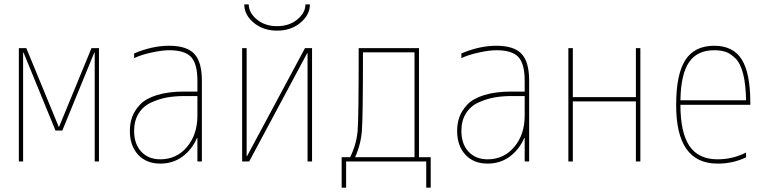

<svg xmlns="http://www.w3.org/2000/svg" viewBox="-20 -740 3540 880"><path d="M414.1 0V-499H412.1L265.6 -141.6H234.4L87.9 -499H85.9V0H66.4V-519.5H100.6L249 -159.2H251L399.4 -519.5H433.6V0Z M884.8 -107.4H882.8Q859.4 -53.7 815.9 -22Q772.5 9.8 714.8 9.8Q650.4 9.8 612.8 -31.2Q575.2 -72.3 575.2 -139.6Q575.2 -173.8 585.4 -203.1Q595.7 -232.4 621.6 -260.3Q647.5 -288.1 699.2 -304.2Q751 -320.3 825.2 -320.3H884.8V-370.1Q884.8 -447.3 856 -478.5Q827.1 -509.8 754.9 -509.8Q723.6 -509.8 675.8 -499.5Q627.9 -489.3 594.7 -473.6V-495.1Q677.7 -530.3 754.9 -530.3Q835.9 -530.3 870.6 -493.2Q905.3 -456.1 905.3 -370.1V0H884.8ZM884.8 -299.8H825.2Q781.2 -299.8 744.1 -293Q707 -286.1 671.4 -269.5Q635.7 -252.9 615.2 -219.7Q594.7 -186.5 594.7 -139.6Q594.7 -80.1 627.4 -44.9Q660.2 -9.8 714.8 -9.8Q789.1 -9.8 836.9 -66.4Q884.8 -123 884.8 -210Z M1379.9 -719.7H1400.4Q1400.4 -671.9 1356.9 -635.7Q1313.5 -599.6 1250 -599.6Q1186.5 -599.6 1143.1 -635.7Q1099.6 -671.9 1099.6 -719.7H1120.1Q1120.1 -681.6 1157.2 -650.9Q1194.3 -620.1 1250 -620.1Q1305.7 -620.1 1342.8 -650.9Q1379.9 -681.6 1379.9 -719.7ZM1112.3 -24.4 1377.9 -519.5H1410.2V0H1389.6V-496.1H1387.7L1122.1 0H1089.8V-519.5H1110.4V-24.4Z M1879.9 -19.5V-500H1643.6Q1643.6 -205.1 1638.7 -141.1Q1633.8 -77.1 1607.4 -19.5ZM1585 -19.5Q1614.3 -80.1 1619.1 -140.6Q1624 -201.2 1624 -500V-519.5H1900.4V-19.5H1954.1V120.1H1933.6V0H1566.4V120.1H1545.9V-19.5Z M2384.8 -107.4H2382.8Q2359.4 -53.7 2315.9 -22Q2272.5 9.8 2214.8 9.8Q2150.4 9.8 2112.8 -31.2Q2075.2 -72.3 2075.2 -139.6Q2075.2 -173.8 2085.4 -203.1Q2095.7 -232.4 2121.6 -260.3Q2147.5 -288.1 2199.2 -304.2Q2251 -320.3 2325.2 -320.3H2384.8V-370.1Q2384.8 -447.3 2356 -478.5Q2327.1 -509.8 2254.9 -509.8Q2223.6 -509.8 2175.8 -499.5Q2127.9 -489.3 2094.7 -473.6V-495.1Q2177.7 -530.3 2254.9 -530.3Q2335.9 -530.3 2370.6 -493.2Q2405.3 -456.1 2405.3 -370.1V0H2384.8ZM2384.8 -299.8H2325.2Q2281.2 -299.8 2244.1 -293Q2207 -286.1 2171.4 -269.5Q2135.7 -252.9 2115.2 -219.7Q2094.7 -186.5 2094.7 -139.6Q2094.7 -80.1 2127.4 -44.9Q2160.2 -9.8 2214.8 -9.8Q2289.1 -9.8 2336.9 -66.4Q2384.8 -123 2384.8 -210Z M2894.5 -519.5H2915V0H2894.5V-275.4H2605.5V0H2585V-519.5H2605.5V-294.9H2894.5Z M3253.9 -530.3Q3339.8 -530.3 3379.4 -467.8Q3418.9 -405.3 3418.9 -269.5V-259.8H3098.6Q3098.6 -131.8 3140.1 -70.8Q3181.6 -9.8 3268.6 -9.8Q3338.9 -9.8 3399.4 -41V-18.6Q3335.9 10.7 3268.6 9.8Q3078.1 9.8 3079.1 -259.8Q3079.1 -399.4 3121.1 -464.8Q3163.1 -530.3 3253.9 -530.3ZM3098.6 -280.3H3399.4Q3398.4 -352.5 3386.2 -400.9Q3374 -449.2 3351.6 -471.7Q3329.1 -494.1 3306.6 -502Q3284.2 -509.8 3253.9 -509.8Q3175.8 -509.8 3138.2 -455.1Q3100.6 -400.4 3098.6 -280.3Z"/></svg>

Font: Mgen+ 1m thin
Style: Regular
Weight: 100
Designer: [Source Han Sans]
Ryoko NISHIZUKA  (kana & ideographs); Paul D. Hunt (Latin, Greek & Cyrillic); Wenlong ZHANG  (bopomofo
Version: Version 1.059.20150602